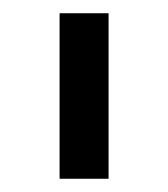

<svg xmlns="http://www.w3.org/2000/svg" viewBox="-20 -760 254 290"><path d="M70 -490V-740H144V-490Z"/></svg>

Font: Oxanium
Style: Regular
Weight: 400
Designer: Severin Meyer
Version: Version 1.001